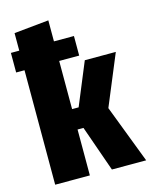

<svg xmlns="http://www.w3.org/2000/svg" viewBox="-115 -835 716 909"><g transform="rotate(-15 243.5 -380.0)"><path d="M378 -285 487 0H319L240 -225H211V0H41V-561H0V-657H41V-743L211 -760V-657H309V-561H211V-325H243L329 -533H481Z"/></g></svg>

Font: Fira Sans Extra Condensed ExtraBold
Style: Regular
Weight: 800
Width: 1
Designer: Carrois Corporate & Edenspiekermann AG
Foundry: Carrois Corporate GbR & Edenspiekermann AG
Version: Version 4.203